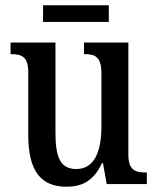

<svg xmlns="http://www.w3.org/2000/svg" viewBox="-20 -697 598 727"><path d="M143 -614H392V-677H143ZM232 10C290 10 334 -11 366 -79H370L384 0H536V-44H531C495 -44 466 -51 466 -111V-536H298V-492H301C337 -492 364 -484 364 -421V-218C364 -121 336 -57 269 -57C207 -57 190 -104 190 -195V-536H20V-492H23C62 -492 87 -482 87 -424V-186C87 -49 135 10 232 10Z"/></svg>

Font: Noto Serif Sinhala Condensed Medium
Style: Regular
Weight: 500
Width: 3
Designer: Jelle Bosma - Monotype Design Team
Foundry: Monotype Imaging Inc.
Version: Version 2.007